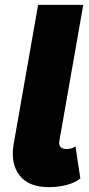

<svg xmlns="http://www.w3.org/2000/svg" viewBox="-20 -760 367 791"><path d="M181 11Q98 11 60.5 -37.5Q23 -86 36 -165L137 -740H323L225 -182Q221 -163 229.5 -154.5Q238 -146 254 -146Q275 -146 291 -157L311 -25Q291 -8 256 1.5Q221 11 181 11Z"/></svg>

Font: Livvic Black
Style: Italic
Weight: 900
Italic angle: -10°
Designer: Jacques Le Bailly, Baron von Fonthausen
Version: Version 1.001; ttfautohint (v1.8.2)